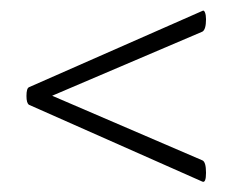

<svg xmlns="http://www.w3.org/2000/svg" viewBox="-20 -375 447 370"><path d="M377 -338Q377 -318 370 -314L77 -189V-192L370 -66Q377 -63 377 -42Q377 -22 370 -25L36 -173Q31 -176 31 -190Q31 -205 36 -207L370 -354Q373 -356 375 -351Q377 -346 377 -338Z"/></svg>

Font: Cormorant Infant
Style: Italic
Weight: 400
Italic angle: -10°
Designer: Christian Thalmann (Catharsis Fonts)
Foundry: Catharsis Fonts
Version: Version 4.000